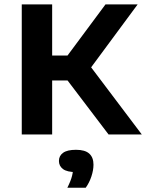

<svg xmlns="http://www.w3.org/2000/svg" viewBox="-20 -615 668 878"><path d="M476.5 0 246 -303.5 462.5 -595H609.5L383 -288.5L385.5 -322L628.5 0ZM79.5 0V-595H218.5V0ZM198.5 -247V-361H302V-247ZM288 243.5Q304 211.5 309.5 189.2Q315 167 315 143.5L339 172H328.5Q286.5 172 268 158Q249.5 144 249.5 121Q249.5 97.5 268.5 83.8Q287.5 70 327.5 70Q369 70 388.2 87.5Q407.5 105 407.5 138Q407.5 163 398 191.8Q388.5 220.5 372 243.5Z"/></svg>

Font: Encode Sans SC SemiExpanded SemiBold
Style: Regular
Weight: 600
Width: 6
Designer: Multiple Designers
Foundry: Impallari Type
Version: Version 3.002